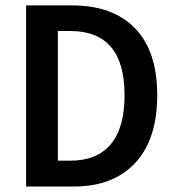

<svg xmlns="http://www.w3.org/2000/svg" viewBox="-20 -680 640 700"><path d="M75.2 0V-660.2H244.1Q391.1 -660.2 472.2 -576.9Q553.2 -493.7 553.2 -333Q553.2 -171.9 472.9 -85.9Q392.6 0 250 0ZM190.9 -94.2H236.8Q333 -94.2 383.5 -153.8Q434.1 -213.4 434.1 -333Q434.1 -566.9 236.8 -566.9H190.9Z"/></svg>

Font: Office Code Pro Medium
Style: Regular
Weight: 500
Designer: Nathan Rutzky & Paul D. Hunt
Foundry: Adobe Systems Incorporated
Version: Version 1.004;PS 001.004;hotconv 1.0.70;makeotf.lib2.5.58329